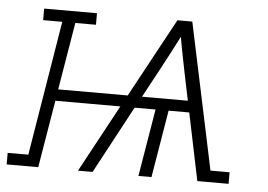

<svg xmlns="http://www.w3.org/2000/svg" viewBox="-86 -575 879 630"><g transform="rotate(5 353.5 -260.0)"><path d="M-43 0V-38H25L98 -482H35V-520H209V-482H141L104 -260H333L474 -520H523L625 -38H688V0H585L539 -222H471L434 0H391L428 -222H359L240 0H192L312 -222H98L61 0ZM380 -260H531L513 -347Q507 -377 501 -407Q495 -437 490 -467Q475 -437 459 -407Q443 -377 427 -347Z"/></g></svg>

Font: Iosevka Etoile XLtObl
Style: Regular
Weight: 200
Italic angle: -9°
Designer: Belleve Invis
Foundry: Belleve Invis
Version: Version 15.5.2; ttfautohint (v1.8.4)